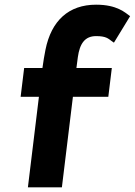

<svg xmlns="http://www.w3.org/2000/svg" viewBox="-20 -789 575 819"><path d="M535 -720C514 -735 480 -769 390 -769C273 -769 199 -701 174 -577C169 -552 165 -528 161 -499H83L68 -376H146L99 10H244L291 -376H442L457 -499H306L312 -545C320 -603 342 -635 390 -635C433 -635 442 -624 456 -614L466 -607Z"/></svg>

Font: Bluebird
Style: SfBdObl
Weight: 700
Designer: Jasper
Foundry: Cannot Into Space Fonts
Version: Version 0.98